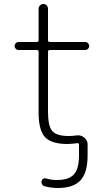

<svg xmlns="http://www.w3.org/2000/svg" viewBox="-20 -710 544 960"><path d="M73 -460Q65 -460 59 -466Q53 -472 53 -480Q53 -488 59 -494Q65 -500 73 -500H164Q173 -500 173 -509V-666Q173 -676 180 -683Q187 -690 197 -690Q207 -690 213.5 -683Q220 -676 220 -666V-509Q220 -500 229 -500H406Q414 -500 420 -494Q426 -488 426 -480Q426 -472 420 -466Q414 -460 406 -460H229Q220 -460 220 -451V-153Q220 -78 242 -54Q264 -30 323 -30Q344 -30 363 -33Q384 -36 401 -22.5Q418 -9 418 12V68Q418 153 382.5 191.5Q347 230 269 230Q235 230 202 221Q194 219 190 211Q186 203 188 195Q193 177 213 183Q237 190 265 190Q324 190 349.5 162Q375 134 375 68V13Q375 4 366 6Q334 10 318 10Q237 10 205 -24.5Q173 -59 173 -147V-451Q173 -460 164 -460Z"/></svg>

Font: Rounded Mplus 1c Light
Style: Regular
Weight: 300
Version: Version 1.059.20150529